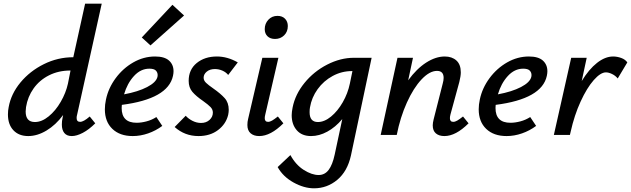

<svg xmlns="http://www.w3.org/2000/svg" viewBox="-20 -731 3418 1040"><path d="M466 -100 496 -63Q462 -29 428.5 -11.5Q395 6 369 6Q342 6 328.5 -10.5Q315 -27 315 -56Q315 -76 319 -93L322 -108Q282 -54 232 -24Q182 6 133 6Q82 6 52.5 -25.5Q23 -57 23 -111Q23 -132 27 -151Q40 -223 91 -284.5Q142 -346 217.5 -383.5Q293 -421 377 -421L441 -711H531L398 -111Q395 -101 395 -92Q395 -71 414 -71Q433 -71 466 -100ZM348 -278 362 -349H361Q297 -349 245.5 -323Q194 -297 162 -252Q130 -207 121 -151Q119 -135 119 -127Q119 -70 169 -70Q206 -70 243.5 -100.5Q281 -131 309 -179.5Q337 -228 348 -278Z M795 -485 748 -528 914 -705 977 -647ZM920 -345Q920 -334 917 -320Q890 -195 640 -163Q639 -157 639 -146Q639 -66 720 -66Q745 -66 773.5 -73.5Q802 -81 827 -97L859 -49Q824 -23 782.5 -8.5Q741 6 699 6Q629 6 588.5 -33Q548 -72 548 -139Q548 -164 554 -192Q567 -254 606.5 -307.5Q646 -361 702 -393Q758 -425 820 -425Q871 -425 895.5 -403Q920 -381 920 -345ZM834 -324Q834 -339 824 -349Q814 -359 789 -359Q742 -359 705.5 -319Q669 -279 652 -220Q728 -234 777 -259.5Q826 -285 833 -315Q834 -318 834 -324Z M926 -43 986 -104Q1000 -88 1022.5 -76.5Q1045 -65 1069 -65Q1097 -65 1115 -81.5Q1133 -98 1133 -121Q1133 -138 1120.5 -151Q1108 -164 1080 -184Q1042 -210 1022 -233.5Q1002 -257 1002 -293Q1002 -354 1045.5 -389.5Q1089 -425 1155 -425Q1212 -425 1268 -393L1216 -325Q1204 -340 1184.5 -348.5Q1165 -357 1144 -357Q1117 -357 1100 -343Q1083 -329 1083 -310Q1083 -295 1096 -282.5Q1109 -270 1135 -252Q1175 -224 1197 -199.5Q1219 -175 1219 -136Q1219 -124 1216 -109Q1204 -59 1161 -26.5Q1118 6 1055 6Q981 6 926 -43Z M1414 -573Q1414 -603 1433.5 -624Q1453 -645 1483 -645Q1509 -645 1524 -629.5Q1539 -614 1539 -590Q1539 -559 1519 -539.5Q1499 -520 1470 -520Q1444 -520 1429 -534.5Q1414 -549 1414 -573ZM1320 -54Q1320 -71 1324 -87L1401 -418H1488L1417 -111Q1414 -99 1414 -91Q1414 -71 1432 -71Q1442 -71 1454 -78Q1466 -85 1485 -100L1515 -63Q1446 6 1384 6Q1355 6 1337.5 -9Q1320 -24 1320 -54Z M1993 -418 1881 111Q1862 197 1807 243Q1752 289 1681 289Q1627 289 1570 257.5Q1513 226 1484 174L1553 109Q1582 162 1625.5 189.5Q1669 217 1706 217Q1739 217 1760 189.5Q1781 162 1793 106L1834 -86Q1797 -42 1753 -18Q1709 6 1665 6Q1615 6 1587.5 -25.5Q1560 -57 1560 -107Q1560 -124 1565 -149Q1579 -220 1629.5 -282Q1680 -344 1752 -381Q1824 -418 1897 -418ZM1875 -278 1889 -346H1886Q1831 -346 1782 -319.5Q1733 -293 1700.5 -248Q1668 -203 1659 -149Q1657 -139 1657 -123Q1657 -70 1702 -70Q1737 -70 1773 -99.5Q1809 -129 1836.5 -177Q1864 -225 1875 -278Z M2518 -63Q2449 6 2387 6Q2358 6 2341 -8.5Q2324 -23 2324 -52Q2324 -65 2329 -85L2378 -278Q2383 -296 2383 -309Q2383 -347 2347 -347Q2307 -347 2263.5 -301Q2220 -255 2184 -175.5Q2148 -96 2129 0H2042L2133 -418H2217L2191 -296Q2237 -359 2288.5 -392Q2340 -425 2389 -425Q2428 -425 2452 -403.5Q2476 -382 2476 -339Q2476 -319 2468 -287L2420 -111Q2417 -99 2417 -91Q2417 -71 2435 -71Q2445 -71 2457 -78Q2469 -85 2488 -100Z M2945 -345Q2945 -334 2942 -320Q2915 -195 2665 -163Q2664 -157 2664 -146Q2664 -66 2745 -66Q2770 -66 2798.5 -73.5Q2827 -81 2852 -97L2884 -49Q2849 -23 2807.5 -8.5Q2766 6 2724 6Q2654 6 2613.5 -33Q2573 -72 2573 -139Q2573 -164 2579 -192Q2592 -254 2631.5 -307.5Q2671 -361 2727 -393Q2783 -425 2845 -425Q2896 -425 2920.5 -403Q2945 -381 2945 -345ZM2859 -324Q2859 -339 2849 -349Q2839 -359 2814 -359Q2767 -359 2730.5 -319Q2694 -279 2677 -220Q2753 -234 2802 -259.5Q2851 -285 2858 -315Q2859 -318 2859 -324Z M3378 -393 3326 -306Q3314 -321 3295.5 -330Q3277 -339 3262 -339Q3233 -339 3196 -297Q3159 -255 3125 -181Q3091 -107 3071 -17L3067 0H2980L3074 -418H3158L3131 -292Q3170 -356 3214 -390.5Q3258 -425 3301 -425Q3323 -425 3345 -417Q3367 -409 3378 -393Z"/></svg>

Font: Ysabeau Infant Semibold
Style: Italic
Weight: 600
Italic angle: -12°
Designer: Christian Thalmann (Catharsis Fonts)
Version: Version 0.003